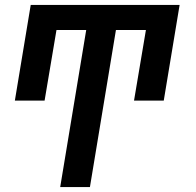

<svg xmlns="http://www.w3.org/2000/svg" viewBox="-20 -540 790 775"><path d="M223 215 328 -419H208L160 -134H40L104 -520H705L641 -134H521L569 -419H448L343 215Z"/></svg>

Font: Zed Sans Extended
Style: Bold Italic
Weight: 700
Width: 7
Italic angle: -9°
Designer: Belleve Invis
Foundry: Belleve Invis
Version: Version 1.0.0; ttfautohint (v1.8.4)